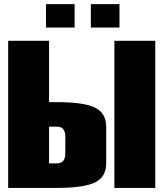

<svg xmlns="http://www.w3.org/2000/svg" viewBox="-20 -920 800 940"><path d="M205.1 -785.2V-899.9H345.2V-785.2ZM424.8 -785.2V-899.9H564.9V-785.2ZM540 -720.2H740.2V0H540ZM220.2 -120.1H259.8Q299.8 -120.1 299.8 -169.9V-250Q299.8 -299.8 259.8 -299.8H220.2ZM20 0V-720.2H220.2V-419.9H259.8Q391.1 -419.9 445.6 -392.8Q500 -365.7 500 -299.8V-120.1Q500 -54.2 445.6 -27.1Q391.1 0 259.8 0Z"/></svg>

Font: Mikodacs
Style: Regular
Weight: 400
Designer: gluk (gluksza@wp.pl)
Foundry: gluk (gluksza@wp.pl)
Version: Version 0.28